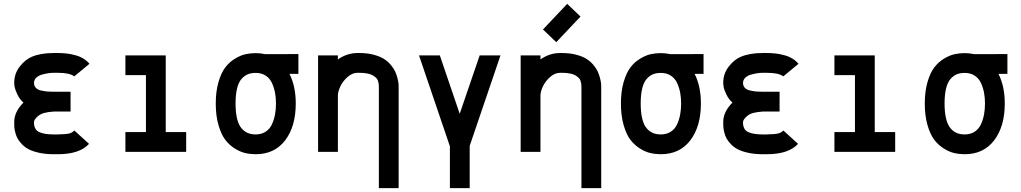

<svg xmlns="http://www.w3.org/2000/svg" viewBox="-20 -787 5289 995"><path d="M364.7 -391.1Q342.3 -409.7 279.3 -409.7H257.8Q245.1 -409.7 230.2 -407.5Q215.3 -405.3 197.5 -400.4Q179.7 -395.5 168 -384.3Q156.2 -373 156.2 -357.4Q156.2 -341.8 165.8 -331.8Q175.3 -321.8 193.1 -317.9Q210.9 -314 225.1 -312.7Q239.3 -311.5 259.8 -311.5H345.7V-209H259.8Q228.5 -207 207.3 -201.2Q186 -195.3 169.4 -178.2Q156.2 -164.1 156.2 -154.8V-146.5Q158.7 -112.8 184.1 -102.1Q210.9 -90.3 257.8 -90.3H279.3Q321.8 -91.3 338.1 -95.2Q354.5 -99.1 365.2 -110.8L441.4 -41.5Q392.6 12.2 279.3 12.2H257.8Q217.3 12.2 184.3 5.1Q151.4 -2 130.6 -12.5Q109.9 -22.9 94.5 -38.8Q79.1 -54.7 71.5 -68.4Q64 -82 59.6 -99.1Q55.2 -116.2 54.4 -125.7Q53.7 -135.3 53.7 -146.5V-154.8Q53.7 -207.5 101.6 -255.4Q82 -272 70.1 -297.4Q58.1 -322.8 55.9 -336.2Q53.7 -349.6 53.7 -357.4Q53.7 -405.3 82 -441.7Q110.4 -478 143.6 -492.2Q189.5 -512.2 257.8 -512.2H279.3Q299.3 -512.2 317.4 -510.5Q335.4 -508.8 349.4 -505.9Q363.3 -502.9 375.2 -499.5Q387.2 -496.1 396.7 -491.5Q406.2 -486.8 413.1 -482.9Q419.9 -479 425.5 -474.1Q431.2 -469.2 434.1 -466.6Q437 -463.9 440.4 -460L443.8 -456.5Z M629.9 -500H838.9V-102.5H944.8V0H629.9V-102.5H736.3V-397.5H629.9Z M1512.7 -250.5Q1512.7 -131.8 1457.8 -59.8Q1402.8 12.2 1305.2 12.2Q1277.3 12.2 1251.5 6.3Q1225.6 0.5 1196.8 -17.3Q1168 -35.2 1147 -63Q1126 -90.8 1112.1 -139.2Q1098.1 -187.5 1098.1 -250.5Q1098.1 -313 1112.1 -361.1Q1126 -409.2 1147 -437Q1168 -464.8 1196.8 -482.4Q1225.6 -500 1251.5 -505.9Q1277.3 -511.7 1305.2 -511.7Q1330.1 -511.7 1354 -506.3L1526.4 -506.8V-404.3H1480Q1512.7 -340.3 1512.7 -250.5ZM1305.2 -409.2Q1281.7 -409.2 1263.9 -401.9Q1246.1 -394.5 1231.2 -377.4Q1216.3 -360.4 1208.5 -328.4Q1200.7 -296.4 1200.7 -250.5Q1200.7 -204.1 1208.7 -171.6Q1216.8 -139.2 1231.7 -122.1Q1246.6 -105 1264.4 -97.7Q1282.2 -90.3 1305.2 -90.3Q1335 -90.3 1356.7 -104.5Q1378.4 -118.7 1389.4 -143.1Q1400.4 -167.5 1405.3 -193.8Q1410.2 -220.2 1410.2 -250.5Q1410.2 -280.8 1405.3 -306.6Q1400.4 -332.5 1389.4 -356.7Q1378.4 -380.9 1356.7 -395Q1335 -409.2 1305.2 -409.2Z M1943.4 -335.4Q1943.4 -344.7 1942.6 -351.3Q1941.9 -357.9 1939 -367.4Q1936 -377 1929.2 -383.5Q1922.4 -390.1 1911.9 -396.5Q1901.4 -402.8 1883.5 -406.2Q1865.7 -409.7 1842.3 -409.7H1832.5Q1805.7 -409.7 1781 -387.9Q1756.3 -366.2 1743.7 -339.1Q1731 -312 1731 -291.5V0H1628.4V-500H1731V-479Q1778.3 -512.2 1832.5 -512.2H1842.3Q1882.8 -512.2 1915.5 -503.7Q1948.2 -495.1 1969 -482.2Q1989.7 -469.2 2005.1 -450.9Q2020.5 -432.6 2027.8 -416.5Q2035.2 -400.4 2039.8 -381.8Q2044.4 -363.3 2045.2 -353.8Q2045.9 -344.2 2045.9 -335.4V188H1943.4Z M2311.5 188V-28.8L2151.4 -500H2259.3L2362.3 -197.3L2465.8 -500H2573.7L2414.1 -31.2V188Z M2993.2 -335.4Q2993.2 -344.7 2992.4 -351.3Q2991.7 -357.9 2988.8 -367.4Q2985.8 -377 2979 -383.5Q2972.2 -390.1 2961.7 -396.5Q2951.2 -402.8 2933.3 -406.2Q2915.5 -409.7 2892.1 -409.7H2882.3Q2855.5 -409.7 2830.8 -387.9Q2806.2 -366.2 2793.5 -339.1Q2780.8 -312 2780.8 -291.5V0H2678.2V-500H2780.8V-479Q2828.1 -512.2 2882.3 -512.2H2892.1Q2932.6 -512.2 2965.3 -503.7Q2998 -495.1 3018.8 -482.2Q3039.6 -469.2 3054.9 -450.9Q3070.3 -432.6 3077.6 -416.5Q3085 -400.4 3089.6 -381.8Q3094.2 -363.3 3095 -353.8Q3095.7 -344.2 3095.7 -335.4V188H2993.2ZM2862.8 -568.4 2793.9 -634.3 2919.4 -767.1 2988.3 -701.2Z M3612.3 -250.5Q3612.3 -131.8 3557.4 -59.8Q3502.4 12.2 3404.8 12.2Q3377 12.2 3351.1 6.3Q3325.2 0.5 3296.4 -17.3Q3267.6 -35.2 3246.6 -63Q3225.6 -90.8 3211.7 -139.2Q3197.8 -187.5 3197.8 -250.5Q3197.8 -313 3211.7 -361.1Q3225.6 -409.2 3246.6 -437Q3267.6 -464.8 3296.4 -482.4Q3325.2 -500 3351.1 -505.9Q3377 -511.7 3404.8 -511.7Q3429.7 -511.7 3453.6 -506.3L3626 -506.8V-404.3H3579.6Q3612.3 -340.3 3612.3 -250.5ZM3404.8 -409.2Q3381.3 -409.2 3363.5 -401.9Q3345.7 -394.5 3330.8 -377.4Q3315.9 -360.4 3308.1 -328.4Q3300.3 -296.4 3300.3 -250.5Q3300.3 -204.1 3308.3 -171.6Q3316.4 -139.2 3331.3 -122.1Q3346.2 -105 3364 -97.7Q3381.8 -90.3 3404.8 -90.3Q3434.6 -90.3 3456.3 -104.5Q3478 -118.7 3489 -143.1Q3500 -167.5 3504.9 -193.8Q3509.8 -220.2 3509.8 -250.5Q3509.8 -280.8 3504.9 -306.6Q3500 -332.5 3489 -356.7Q3478 -380.9 3456.3 -395Q3434.6 -409.2 3404.8 -409.2Z M4039.1 -391.1Q4016.6 -409.7 3953.6 -409.7H3932.1Q3919.4 -409.7 3904.5 -407.5Q3889.6 -405.3 3871.8 -400.4Q3854 -395.5 3842.3 -384.3Q3830.6 -373 3830.6 -357.4Q3830.6 -341.8 3840.1 -331.8Q3849.6 -321.8 3867.4 -317.9Q3885.3 -314 3899.4 -312.7Q3913.6 -311.5 3934.1 -311.5H4020V-209H3934.1Q3902.8 -207 3881.6 -201.2Q3860.4 -195.3 3843.8 -178.2Q3830.6 -164.1 3830.6 -154.8V-146.5Q3833 -112.8 3858.4 -102.1Q3885.3 -90.3 3932.1 -90.3H3953.6Q3996.1 -91.3 4012.5 -95.2Q4028.8 -99.1 4039.6 -110.8L4115.7 -41.5Q4066.9 12.2 3953.6 12.2H3932.1Q3891.6 12.2 3858.6 5.1Q3825.7 -2 3804.9 -12.5Q3784.2 -22.9 3768.8 -38.8Q3753.4 -54.7 3745.8 -68.4Q3738.3 -82 3733.9 -99.1Q3729.5 -116.2 3728.8 -125.7Q3728 -135.3 3728 -146.5V-154.8Q3728 -207.5 3775.9 -255.4Q3756.3 -272 3744.4 -297.4Q3732.4 -322.8 3730.2 -336.2Q3728 -349.6 3728 -357.4Q3728 -405.3 3756.3 -441.7Q3784.7 -478 3817.9 -492.2Q3863.8 -512.2 3932.1 -512.2H3953.6Q3973.6 -512.2 3991.7 -510.5Q4009.8 -508.8 4023.7 -505.9Q4037.6 -502.9 4049.6 -499.5Q4061.5 -496.1 4071 -491.5Q4080.6 -486.8 4087.4 -482.9Q4094.2 -479 4099.9 -474.1Q4105.5 -469.2 4108.4 -466.6Q4111.3 -463.9 4114.7 -460L4118.2 -456.5Z M4304.2 -500H4513.2V-102.5H4619.1V0H4304.2V-102.5H4410.6V-397.5H4304.2Z M5187 -250.5Q5187 -131.8 5132.1 -59.8Q5077.1 12.2 4979.5 12.2Q4951.7 12.2 4925.8 6.3Q4899.9 0.5 4871.1 -17.3Q4842.3 -35.2 4821.3 -63Q4800.3 -90.8 4786.4 -139.2Q4772.5 -187.5 4772.5 -250.5Q4772.5 -313 4786.4 -361.1Q4800.3 -409.2 4821.3 -437Q4842.3 -464.8 4871.1 -482.4Q4899.9 -500 4925.8 -505.9Q4951.7 -511.7 4979.5 -511.7Q5004.4 -511.7 5028.3 -506.3L5200.7 -506.8V-404.3H5154.3Q5187 -340.3 5187 -250.5ZM4979.5 -409.2Q4956.1 -409.2 4938.2 -401.9Q4920.4 -394.5 4905.5 -377.4Q4890.6 -360.4 4882.8 -328.4Q4875 -296.4 4875 -250.5Q4875 -204.1 4883.1 -171.6Q4891.1 -139.2 4906 -122.1Q4920.9 -105 4938.7 -97.7Q4956.5 -90.3 4979.5 -90.3Q5009.3 -90.3 5031 -104.5Q5052.7 -118.7 5063.7 -143.1Q5074.7 -167.5 5079.6 -193.8Q5084.5 -220.2 5084.5 -250.5Q5084.5 -280.8 5079.6 -306.6Q5074.7 -332.5 5063.7 -356.7Q5052.7 -380.9 5031 -395Q5009.3 -409.2 4979.5 -409.2Z"/></svg>

Font: Anka/Coder Condensed
Style: Bold
Weight: 700
Width: 4
Monospace: yes
Version: Version 001.100